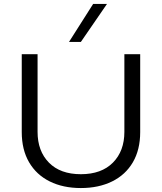

<svg xmlns="http://www.w3.org/2000/svg" viewBox="-20 -941 819 971"><path d="M389 10Q299 10 231.5 -23.5Q164 -57 127 -120.5Q90 -184 90 -273V-667H170V-274Q170 -177 227.5 -118.5Q285 -60 389 -60Q493 -60 551 -118.5Q609 -177 609 -274V-667H689V-273Q689 -184 652 -120.5Q615 -57 547 -23.5Q479 10 389 10ZM451 -921H521L389 -729H329Z"/></svg>

Font: Madhuban Light
Style: Regular
Weight: 300
Designer: jaikishan Patel
Foundry: MagicType
Version: Version 1.000